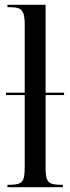

<svg xmlns="http://www.w3.org/2000/svg" viewBox="-20 -780 293 800"><path d="M11 0V-10H17Q44 -10 58.5 -15Q73 -20 78 -35.5Q83 -51 83 -83V-384H5V-394H83V-680Q83 -713 76 -727.5Q69 -742 56 -746Q43 -750 23 -750H11V-760H170V-394H247V-384H170V-83Q170 -51 175 -35.5Q180 -20 194.5 -15Q209 -10 236 -10H242V0Z"/></svg>

Font: Noto Serif Display ExtraCondensed
Style: Regular
Weight: 400
Width: 2
Designer: Monotype Design Team
Foundry: Monotype Imaging Inc.
Version: Version 2.009